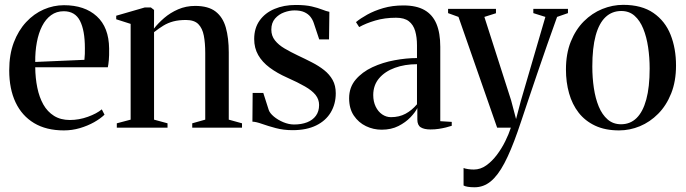

<svg xmlns="http://www.w3.org/2000/svg" viewBox="-20 -540 2902 812"><path d="M250 11.5Q175.5 11.5 124 -19.5Q72.5 -50.5 45.8 -107.2Q19 -164 19 -242.5Q19 -309 38.2 -360Q57.5 -411 90.5 -446.5Q123.5 -482 165 -500Q206.5 -518 250.5 -518Q338 -518 389.2 -471.2Q440.5 -424.5 441.5 -335Q442 -304 440.2 -285.5Q438.5 -267 436 -255.5H129Q129.5 -209.5 137.8 -169.2Q146 -129 163.2 -98.2Q180.5 -67.5 208.5 -50Q236.5 -32.5 275.5 -32.5Q314 -32.5 351.5 -46Q389 -59.5 410.5 -77.5L422 -55Q405 -38.5 378 -23.2Q351 -8 318 1.8Q285 11.5 250 11.5ZM129 -278 337 -287Q338.5 -300.5 338.8 -312.2Q339 -324 339 -336.5Q339 -411.5 318.2 -452Q297.5 -492.5 249.5 -492.5Q219 -492.5 196 -475.8Q173 -459 158 -429.5Q143 -400 135.8 -361Q128.5 -322 129 -278Z M532.5 -34V-439L471.5 -458.5V-473.5L592.5 -508.5H618L631.5 -498V-458.5L631 -419Q648.5 -441.5 674.2 -463.8Q700 -486 733.2 -500.5Q766.5 -515 805.5 -515Q861 -515 891.8 -491.2Q922.5 -467.5 935 -423.5Q947.5 -379.5 947.5 -318.5V-34L1003.5 -18.5V0H793V-18.5L848 -34V-316Q848 -358 842 -389.2Q836 -420.5 818.8 -438Q801.5 -455.5 766.5 -455.5Q736 -455.5 713.2 -449.5Q690.5 -443.5 671.2 -431.8Q652 -420 631.5 -404V-34L688.5 -18.5V0H474V-18.5Z M1217.5 10.5Q1179.5 10.5 1146.5 1.8Q1113.5 -7 1088.2 -16Q1063 -25 1047.5 -25.5L1048.5 -147H1093.5L1116.5 -75Q1121 -61.5 1138 -47.2Q1155 -33 1178.2 -23.2Q1201.5 -13.5 1223.5 -13.5Q1255 -13.5 1278.8 -22.8Q1302.5 -32 1316 -50.5Q1329.5 -69 1329.5 -96Q1329.5 -119.5 1314.8 -138.2Q1300 -157 1270 -174.2Q1240 -191.5 1195 -211.5Q1152 -230.5 1120.5 -254Q1089 -277.5 1072 -307.2Q1055 -337 1055 -375Q1055 -421 1078 -453.2Q1101 -485.5 1140.8 -502.2Q1180.5 -519 1230.5 -519Q1271.5 -519 1298.2 -512.8Q1325 -506.5 1342.5 -499.5Q1360 -492.5 1373 -490L1371.5 -373.5H1330L1307 -442.5Q1302.5 -456.5 1293 -468.8Q1283.5 -481 1267.2 -488.5Q1251 -496 1225.5 -496Q1204.5 -496 1181.8 -487.8Q1159 -479.5 1143.2 -461.5Q1127.5 -443.5 1127.5 -414.5Q1127.5 -388.5 1142.8 -369.2Q1158 -350 1183.5 -335Q1209 -320 1239.5 -305.5Q1270.5 -291 1299.2 -276.2Q1328 -261.5 1350.8 -243.5Q1373.5 -225.5 1386.8 -201.8Q1400 -178 1400 -145.5Q1400 -100.5 1379 -65Q1358 -29.5 1317.2 -9.5Q1276.5 10.5 1217.5 10.5Z M1594 8.5Q1559 8.5 1527.8 -6.5Q1496.5 -21.5 1476.5 -51Q1456.5 -80.5 1456.5 -124.5Q1456.5 -170.5 1484 -203Q1511.5 -235.5 1555 -255.8Q1598.5 -276 1648.5 -285.2Q1698.5 -294.5 1743.5 -294.5V-348.5Q1743.5 -382.5 1735.8 -409Q1728 -435.5 1709 -450.2Q1690 -465 1655 -465Q1607 -465 1567.2 -453.2Q1527.5 -441.5 1499 -425.5L1485.5 -446.5Q1504 -462 1533.2 -478.2Q1562.5 -494.5 1601 -505.8Q1639.5 -517 1686 -517Q1741 -517 1775.2 -497.5Q1809.5 -478 1825.8 -439.2Q1842 -400.5 1842 -342V-27.5L1890.5 -24.5V-8Q1880 -4.5 1866 -1Q1852 2.5 1835.5 5Q1819 7.5 1800.5 7.5Q1774 7.5 1759.5 -1.5Q1745 -10.5 1745 -34.5V-83Q1736.5 -65.5 1716 -44Q1695.5 -22.5 1665 -7Q1634.5 8.5 1594 8.5ZM1633.5 -44.5Q1668 -44.5 1694.8 -58.8Q1721.5 -73 1743.5 -99V-268.5Q1692 -268.5 1650 -253.2Q1608 -238 1583.2 -208.8Q1558.5 -179.5 1558.5 -138Q1558.5 -110.5 1568.8 -89.2Q1579 -68 1596.2 -56.2Q1613.5 -44.5 1633.5 -44.5Z M1987 252Q1970.5 252 1958.5 250Q1946.5 248 1940.5 244.5V170.5Q1947.5 173.5 1959.8 175.2Q1972 177 1984 177Q2012 177 2036.5 159.5Q2061 142 2081.5 114.8Q2102 87.5 2117 57Q2132 26.5 2140.5 0H2082.5L1919 -468.5L1875 -484.5V-502.5H2077.5V-484L2028.5 -468.5L2141.5 -116L2162.5 -36.5L2182.5 -112.5L2286.5 -468.5L2235.5 -484.5V-502.5H2382V-484.5L2336 -468.5Q2315.5 -412 2293.8 -349.8Q2272 -287.5 2251.5 -227.2Q2231 -167 2213.8 -115.8Q2196.5 -64.5 2184.8 -29.2Q2173 6 2169 17Q2140.5 98.5 2113 150.5Q2085.5 202.5 2055.2 227.2Q2025 252 1987 252Z M2373.5 -246Q2373.5 -313 2394 -364Q2414.5 -415 2449.2 -449.8Q2484 -484.5 2527.2 -502Q2570.5 -519.5 2615.5 -519.5Q2694 -519.5 2743.5 -485.2Q2793 -451 2816 -393Q2839 -335 2839 -263Q2839 -196 2818.5 -144.8Q2798 -93.5 2763.5 -58.8Q2729 -24 2686.2 -6.2Q2643.5 11.5 2598 11.5Q2539.5 11.5 2497 -8.5Q2454.5 -28.5 2427.2 -63.5Q2400 -98.5 2386.8 -145.2Q2373.5 -192 2373.5 -246ZM2606.5 -14.5Q2645.5 -14.5 2672.2 -40.8Q2699 -67 2713.2 -119.2Q2727.5 -171.5 2727.5 -250Q2727.5 -296.5 2721 -340.2Q2714.5 -384 2700.5 -418.5Q2686.5 -453 2663.8 -473.2Q2641 -493.5 2607.5 -493.5Q2568.5 -493.5 2541 -467.8Q2513.5 -442 2499.2 -389.8Q2485 -337.5 2485 -258.5Q2485 -211.5 2491.5 -167.8Q2498 -124 2512.2 -89.5Q2526.5 -55 2549.8 -34.8Q2573 -14.5 2606.5 -14.5Z"/></svg>

Font: Merriweather 144pt
Style: Regular
Weight: 400
Version: Version 2.100